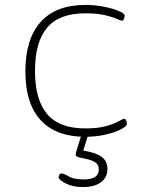

<svg xmlns="http://www.w3.org/2000/svg" viewBox="-20 -549 573 779"><path d="M326 6Q207 6 145 -61.5Q83 -129 83 -259Q83 -391 145 -460Q207 -529 326 -529Q367 -529 403.5 -521.5Q440 -514 463 -504Q486 -494 486 -485Q486 -481 483 -473Q480 -465 475 -465Q470 -465 453.5 -472.5Q437 -480 406 -487.5Q375 -495 326 -495Q220 -495 171 -436.5Q122 -378 122 -261Q122 -145 171 -86.5Q220 -28 326 -28Q378 -28 411 -37.5Q444 -47 461.5 -57Q479 -67 484 -67Q489 -67 492 -59.5Q495 -52 495 -47Q495 -37 471 -24.5Q447 -12 408.5 -3Q370 6 326 6ZM316 210Q275 210 246.5 195Q218 180 218 171Q218 167 220.5 161Q223 155 229 155Q240 155 259.5 167Q279 179 320 179Q381 179 381 139Q381 119 367 110Q353 101 334 97Q315 93 301 89.5Q287 86 287 79Q287 69 310 0H337L318 62Q369 70 392.5 87.5Q416 105 416 136Q416 171 389.5 190.5Q363 210 316 210Z"/></svg>

Font: Asap Semi Expanded Thin
Style: Regular
Weight: 100
Width: 6
Designer: Pablo Cosgaya
Foundry: Omnibus-Type
Version: Version 3.001; ttfautohint (v1.8.4.7-5d5b)